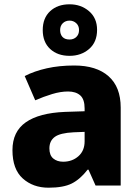

<svg xmlns="http://www.w3.org/2000/svg" viewBox="-20 -864 650 894"><path d="M326 -559Q429 -559 485.5 -509Q542 -459 542 -363V0H425L392 -74H388Q353 -29 314 -9.5Q275 10 206 10Q134 10 86 -33Q38 -76 38 -165Q38 -251 100 -294.5Q162 -338 282 -343L374 -346V-359Q374 -402 353.5 -420Q333 -438 297 -438Q262 -438 222.5 -426Q183 -414 144 -397L95 -510Q140 -533 198 -546Q256 -559 326 -559ZM323 -248Q260 -245 235 -226.5Q210 -208 210 -173Q210 -141 228 -126Q246 -111 274 -111Q316 -111 345 -136.5Q374 -162 374 -206V-250ZM304 -604Q248 -604 213.5 -636Q179 -668 179 -724Q179 -780 213.5 -812Q248 -844 304 -844Q357 -844 394.5 -812Q432 -780 432 -725Q432 -668 395 -636Q358 -604 304 -604ZM304 -680Q323 -680 335.5 -692Q348 -704 348 -724Q348 -744 335 -756Q322 -768 304 -768Q285 -768 272.5 -756Q260 -744 260 -724Q260 -704 271 -692Q282 -680 304 -680Z"/></svg>

Font: Noto Sans Syriac ExtraBold
Style: Regular
Weight: 800
Designer: Patrick Giasson and the Monotype Design Team
Foundry: Monotype Imaging Inc.
Version: Version 3.000; ttfautohint (v1.8.4.7-5d5b)